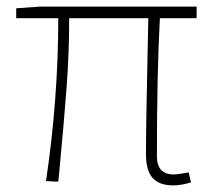

<svg xmlns="http://www.w3.org/2000/svg" viewBox="-20 -547 643 580"><path d="M421 -81Q421 -172 426 -394L428 -492H189Q189 -390 181.5 -287.5Q174 -185 159 -28L156 2L119 0Q156 -249 156 -492H29V-522L101 -527H574V-492H463Q454 -328 454 -75Q454 -20 505 -20Q516 -20 550 -26L557 4Q528 13 503 13Q461 13 441 -9.5Q421 -32 421 -81Z"/></svg>

Font: Merged Yaku Han JP Thin
Style: Regular
Weight: 250
Designer: Ryoko NISHIZUKA 西塚涼子 (kana, bopomofo & ideographs); Paul D. Hunt (Latin, Greek & Cyrillic); Sandoll Communications 산돌커뮤니
Foundry: Adobe
Version: Version 2.004